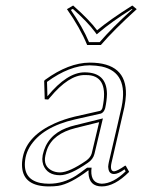

<svg xmlns="http://www.w3.org/2000/svg" viewBox="-20 -666 516 696"><path d="M384.3 -76.2Q377.4 -45.4 393.6 -44.9Q405.3 -45.9 434.1 -65.9L436.5 -64L448.2 -43Q395.5 9.8 349.1 9.8Q302.7 9.8 300.8 -39.1Q300.8 -43.9 301.3 -47.9H299.3Q234.4 1 190.4 7.8Q175.3 9.8 157.7 9.8Q65.9 9.8 60.1 -59.6Q58.6 -77.6 63 -98.1Q79.1 -174.3 178.2 -218.8Q211.9 -233.9 250.5 -243.2L343.3 -264.2Q349.6 -267.6 351.6 -275.9Q375 -387.2 301.3 -393.6Q294.4 -394 286.6 -394Q229 -394 161.6 -313Q157.7 -308.6 154.8 -305.2L142.1 -306.2L140.1 -373L144 -377Q229 -438.5 305.2 -439Q439.9 -439 436.5 -322.3Q435.5 -300.8 430.7 -276.9Q429.7 -272.5 415 -208.5Q388.2 -93.8 384.3 -76.2ZM339.4 -223.1 254.9 -202.1Q171.4 -181.6 150.4 -123.5Q147 -113.3 144.5 -102.1Q136.2 -63.5 168.5 -47.4Q181.6 -41 197.8 -41Q231.4 -41.5 293 -84Q308.6 -95.7 312.5 -109.9ZM295.9 -502.9Q270.5 -564.9 222.7 -632.8L245.1 -646Q305.2 -592.8 332 -556.2Q378.9 -595.2 459.5 -646L475.6 -632.8Q392.6 -557.6 345.7 -502.9ZM374.5 -78.1Q378.4 -95.7 405.8 -212.4Q420.4 -274.4 420.9 -278.8Q446.3 -403.3 349.1 -424.8Q329.1 -428.7 305.2 -429.2Q231.4 -428.7 150.4 -369.1L151.9 -316.9Q223.6 -403.8 286.6 -403.8Q366.2 -403.8 367.7 -327.1Q367.7 -325.2 367.7 -324.2Q367.2 -301.3 361.3 -273.9Q356.9 -258.8 346.2 -254.4L252.9 -233.4Q132.3 -206.1 87.9 -133.8Q76.7 -114.7 72.8 -95.7Q57.6 -17.6 126 -2.9Q141.1 0 157.7 0Q209.5 0 254.9 -28.8Q271.5 -39.6 293 -56.2L295.9 -58.1H312L311 -47.4Q309.6 -1.5 349.1 0Q390.6 -1 435.5 -44.9L431.6 -52.2Q408.2 -35.2 393.6 -35.2Q374 -35.2 372.6 -58.1Q372.6 -60.1 372.1 -61Q372.6 -69.3 374.5 -78.1ZM353 -236.8 322.3 -107.9Q317.4 -88.4 298.3 -75.7Q233.4 -30.8 197.8 -30.8Q150.9 -30.8 136.7 -68.8Q133.3 -79.6 133.3 -89.8Q133.8 -97.2 134.8 -104Q149.9 -174.8 220.7 -202.1Q235.8 -208 252.4 -211.9ZM302.7 -513.2H341.3Q386.2 -565.4 460 -632.3L458.5 -633.8Q382.8 -585.9 338.9 -548.3L330.6 -541.5L324.2 -550.3Q296.9 -586.9 244.1 -633.8L236.8 -629.9Q279.3 -568.4 302.7 -513.2Z"/></svg>

Font: Linux Biolinum Outline O
Style: Italic
Weight: 400
Italic angle: -12°
Designer: Philipp H. Poll
Foundry: Philipp H. Poll
Version: Version 0.6.2